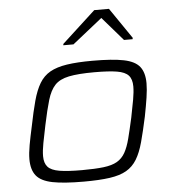

<svg xmlns="http://www.w3.org/2000/svg" viewBox="-53 -788 759 844"><g transform="rotate(-5 326.5 -365.5)"><path d="M283 8Q195 8 145 -2Q95 -12 74 -38Q53 -64 53 -111Q53 -137 59.5 -173Q66 -209 76 -254Q89 -319 101.5 -365Q114 -411 132 -441Q150 -471 179 -487.5Q208 -504 253.5 -511Q299 -518 367 -518Q455 -518 504.5 -508Q554 -498 574.5 -472Q595 -446 595 -399Q595 -372 589.5 -336Q584 -300 575 -254Q561 -189 548.5 -143Q536 -97 518 -67.5Q500 -38 471.5 -21.5Q443 -5 397.5 1.5Q352 8 283 8ZM279 -43Q337 -43 374.5 -47.5Q412 -52 434.5 -65Q457 -78 470.5 -102Q484 -126 493.5 -163Q503 -200 515 -254Q524 -298 530 -332Q536 -366 536 -390Q536 -422 521 -438.5Q506 -455 470.5 -461Q435 -467 371 -467Q299 -467 258 -458.5Q217 -450 196 -427.5Q175 -405 162.5 -363Q150 -321 136 -254Q127 -211 120.5 -177Q114 -143 114 -119Q114 -88 129 -71.5Q144 -55 180 -49Q216 -43 279 -43ZM245 -597 246 -603 394 -739H459L552 -603L551 -597H513L422 -702L290 -597Z"/></g></svg>

Font: Saira Expanded Light
Style: Italic
Weight: 300
Width: 7
Italic angle: -12°
Designer: Hector Gatti with collaboration of the Omnibus-Type team
Foundry: Omnibus-Type
Version: Version 1.101